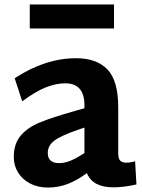

<svg xmlns="http://www.w3.org/2000/svg" viewBox="-20 -835 641 864"><path d="M42 0ZM594 -5Q537 8 490 8Q397 8 371 -56Q328 -24 285.5 -7.5Q243 9 195 9Q151 9 116 -9Q81 -27 61.5 -58.5Q42 -90 42 -128Q42 -188 73 -224.5Q104 -261 158 -283.5Q212 -306 318 -336L360 -348V-361Q360 -460 274 -460Q231 -460 185 -441.5Q139 -423 80 -379L46 -483Q184 -573 322 -573Q415 -573 463.5 -522.5Q512 -472 512 -352V-144Q512 -122 520.5 -112.5Q529 -103 549 -103Q566 -103 588 -109ZM246 -101Q272 -101 299 -112.5Q326 -124 360 -146V-261L334 -252Q255 -225 225 -202.5Q195 -180 195 -147Q195 -101 246 -101ZM114 -815H493V-707H114Z"/></svg>

Font: Martel Sans ExtraBold
Style: Regular
Weight: 800
Designer: Dan Reynolds and Mathieu Réguer
Foundry: Dan Reynolds and Mathieu Réguer
Version: Version 1.002; ttfautohint (v1.1) -l 5 -r 5 -G 72 -x 0 -D la